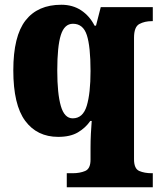

<svg xmlns="http://www.w3.org/2000/svg" viewBox="-20 -566 672 808"><path d="M261 222V163H286Q316 163 338.5 153.5Q361 144 361 106V54Q361 27 362.5 -3.5Q364 -34 366 -57H360Q340 -28 308 -9Q276 10 225 10Q136 10 86 -57.5Q36 -125 36 -270Q36 -414 87.5 -480Q139 -546 238 -546Q286 -546 321.5 -522.5Q357 -499 378 -458H384L404 -536H623V-477H619Q589 -477 566.5 -465Q544 -453 544 -407V104Q544 144 566 153.5Q588 163 619 163H623V222ZM286 -68Q329 -68 345 -120.5Q361 -173 361 -267Q361 -370 345.5 -418Q330 -466 287 -466Q251 -466 236 -418.5Q221 -371 221 -269Q221 -172 236 -120Q251 -68 286 -68Z"/></svg>

Font: Noto Serif Hebrew SemiCondensed Black
Style: Regular
Weight: 900
Width: 4
Designer: Monotype Design Team
Foundry: Monotype Imaging Inc.
Version: Version 2.004; ttfautohint (v1.8.4.7-5d5b)